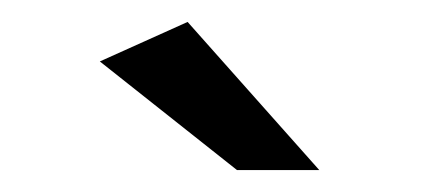

<svg xmlns="http://www.w3.org/2000/svg" viewBox="-20 -770 390 175"><path d="M196 -615 71 -714 151 -750 271 -615Z"/></svg>

Font: Kalaa
Style: Regular
Weight: 400
Version: Version 1.20 June 5, 2016